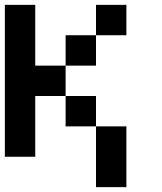

<svg xmlns="http://www.w3.org/2000/svg" viewBox="-20 -645 665 790"><path d="M125 0H0V-625H125V-375H250V-250H125ZM375 -500V-625H500V-500ZM250 -375V-500H375V-375ZM375 -125H250V-250H375ZM500 125H375V-125H500Z"/></svg>

Font: Tiny5
Style: Regular
Weight: 400
Designer: Stefan Schmidt
Foundry: Made with Bits'n'Picas by Kreative Software
Version: Version 1.002; ttfautohint (v1.8.4.7-5d5b)